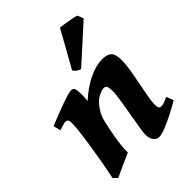

<svg xmlns="http://www.w3.org/2000/svg" viewBox="-210 -828 959 959"><g transform="rotate(-45 269.5 -348.5)"><path d="M529.3 -59.6Q500 -42 464.4 -23.7Q428.7 -5.4 397.2 7.3Q365.7 20 348.1 20Q331.1 20 319.1 4.6Q307.1 -10.7 307.1 -37.1Q307.1 -47.4 311 -73.2Q314.9 -99.1 320.8 -132.8Q326.7 -166.5 332.5 -200.4Q338.4 -234.4 342.3 -262Q346.2 -289.6 346.2 -302.7Q346.2 -328.6 342 -339.1Q337.9 -349.6 323.7 -349.6Q311 -349.6 284.9 -336.7Q258.8 -323.7 232.9 -283.2Q218.3 -260.3 210.2 -227.3Q202.1 -194.3 193.8 -147Q186 -103.5 184.1 -80.8Q182.1 -58.1 182.6 -36.6Q176.3 -33.7 158.7 -25.9Q141.1 -18.1 120.4 -8.8Q99.6 0.5 82.3 8.5Q64.9 16.6 59.1 20L38.1 0Q48.3 -48.8 57.4 -100.1Q66.4 -151.4 73.5 -198Q80.6 -244.6 84.7 -280.3Q88.9 -315.9 88.9 -333Q88.9 -355.5 84 -360.6Q79.1 -365.7 70.3 -365.7Q64 -365.7 47.1 -360.8Q30.3 -356 22.9 -353L13.2 -391.6Q33.7 -400.4 62.3 -411.6Q90.8 -422.9 119.6 -433.3Q148.4 -443.8 170.7 -450.4Q192.9 -457 200.7 -457Q214.4 -457 219.5 -446.8Q224.6 -436.5 224.6 -401.9Q224.6 -391.6 224.1 -382.1Q223.6 -372.6 222.2 -360.4Q275.4 -408.7 326.9 -432.9Q378.4 -457 421.9 -457Q452.6 -457 470 -443.1Q487.3 -429.2 487.3 -381.8Q487.3 -356.4 481.2 -318.8Q475.1 -281.2 466.8 -240.7Q458.5 -200.2 452.4 -165.3Q446.3 -130.4 446.3 -109.9Q446.3 -93.3 450.7 -87.2Q455.1 -81.1 463.9 -81.1Q475.1 -81.1 485.8 -85Q496.6 -88.9 514.6 -97.2ZM487.8 -697.8 500 -666 312 -496.1Q289.1 -502.4 275.4 -522.9L383.8 -717.3Q392.6 -716.8 415.5 -713.1Q438.5 -709.5 460.4 -705.3Q482.4 -701.2 487.8 -697.8Z"/></g></svg>

Font: Gentium Book Plus
Style: Bold Italic
Weight: 700
Italic angle: -8°
Designer: Victor Gaultney, Annie Olsen, Iska Routamaa, Becca Hirsbrunner
Foundry: SIL International
Version: Version 6.101